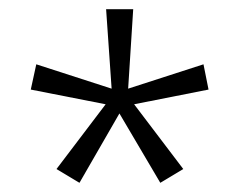

<svg xmlns="http://www.w3.org/2000/svg" viewBox="-20 -780 524 418"><path d="M270 -760 259 -587 423 -640 434 -585 272 -553 379 -412 329 -382 240 -533 153 -382 103 -412 210 -553 47 -585 59 -640 223 -587 211 -760Z"/></svg>

Font: Noto Sans Khmer UI SemiCondensed Light
Style: Regular
Weight: 300
Width: 4
Designer: Danh Hong and the Monotype Design Team
Foundry: Monotype Imaging Inc.
Version: Version 2.002; ttfautohint (v1.8.4.7-5d5b)